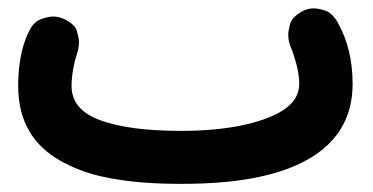

<svg xmlns="http://www.w3.org/2000/svg" viewBox="-20 -392 910 469"><path d="M24.4 -182.1C24.4 -91.8 64.9 -35.2 125.5 -0.5C155.3 16.6 188.5 29.8 224.1 38.1C295.4 54.7 368.2 57.1 422.9 57.1C546.4 57.1 841.3 44.4 841.3 -187C841.3 -244.6 829.1 -294.9 804.2 -338.4C794.9 -354 784.7 -363.3 772.9 -366.7C761.2 -370.1 752.4 -371.6 746.6 -371.6C735.8 -371.6 725.6 -368.7 715.3 -362.8C700.2 -353.5 691.4 -343.8 688.5 -333C685.5 -321.8 684.1 -313.5 684.1 -307.1C684.1 -296.4 686.5 -285.2 691.4 -273.9C694.8 -266.6 698.7 -254.4 703.6 -236.8C708.5 -218.8 710.9 -202.1 710.9 -187C710.9 -161.1 697.8 -140.1 671.9 -123C619.6 -89.4 528.3 -72.3 422.9 -72.3C339.4 -72.3 273.9 -80.6 226.6 -97.7C178.7 -114.7 154.8 -142.6 154.8 -182.1C154.8 -207 160.6 -238.8 167 -256.8C170.9 -268.6 172.9 -279.3 172.9 -289.1C172.9 -296.4 170.9 -305.7 167.5 -316.9C164.1 -327.6 154.3 -336.9 138.2 -344.7C128.9 -349.1 119.6 -351.6 109.9 -351.6C102.5 -351.6 93.3 -349.6 81.1 -345.7C68.8 -341.3 58.6 -331.5 50.8 -315.4C30.8 -275.9 24.4 -226.6 24.4 -182.1Z"/></svg>

Font: Mikhak
Style: Bold
Weight: 700
Designer: Amin Abedi
Version: Version 3.2